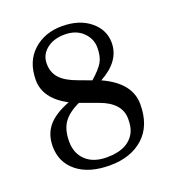

<svg xmlns="http://www.w3.org/2000/svg" viewBox="-102 -583 604 674"><g transform="rotate(-20 200.0 -246.5)"><path d="M134.8 -246.1Q53.2 -289.6 53.2 -358.4Q53.2 -427.2 95.9 -466.3Q138.7 -505.4 203.4 -505.4Q268.1 -505.4 308.3 -472.7Q348.6 -439.9 348.6 -391.1Q348.6 -322.8 269 -279.3Q369.1 -233.9 369.1 -153.8Q369.1 -73.7 321.8 -31Q274.4 11.7 196.3 11.7Q118.2 11.7 73.7 -24.2Q29.3 -60.1 29.3 -119.6Q29.3 -164.1 54.2 -194.3Q79.1 -224.6 134.8 -246.1ZM192.4 -307.6 239.7 -290Q272 -318.4 283.7 -338.6Q295.4 -358.9 295.4 -392.3Q295.4 -425.8 270 -450.2Q244.6 -474.6 202.9 -474.6Q161.1 -474.6 135 -453.6Q108.9 -432.6 108.9 -399.7Q108.9 -366.7 128.7 -345Q148.4 -323.2 192.4 -307.6ZM303.7 -73.7Q311.5 -91.3 311.5 -120.1Q311.5 -180.2 233.9 -208L168 -231.9Q126 -212.4 107.7 -186Q89.4 -159.7 89.4 -115.7Q89.4 -71.8 117.4 -45.2Q145.5 -18.6 195.8 -18.6Q278.3 -18.6 303.7 -73.7Z"/></g></svg>

Font: RIT Rachana
Style: Regular
Weight: 400
Designer: Hussain KH
Version: 1.4.7